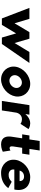

<svg xmlns="http://www.w3.org/2000/svg" viewBox="1389 -2133 759 3577"><g transform="rotate(90 1768.5 -344.5)"><path d="M443.5 0 602.1 -265 679.5 0H799.5L1153 -513H949L781.6 -236L701 -513H579L413.6 -236L331 -513H127L323.5 0Z M1381.4 -256C1390.9 -317.8 1453.4 -372.9 1518 -372.9C1582.6 -372.9 1627.4 -317.8 1618 -256C1608.5 -194.3 1547 -140.1 1482.4 -140.1C1417.8 -140.1 1372 -194.3 1381.4 -256ZM1223.2 -256C1201 -111 1307.7 15 1459.7 15C1611.7 15 1754 -111 1776.2 -256C1798.4 -401 1694.8 -528 1542.8 -528C1390.8 -528 1245.4 -401 1223.2 -256Z M1860.5 0H2037.5L2078.8 -270C2080.8 -283 2107.7 -374 2199.7 -374C2258.7 -374 2287.4 -346 2287.4 -346L2384.4 -496C2384.4 -496 2343.3 -528 2277.3 -528C2176.3 -528 2106.7 -439 2106.7 -439H2104.7L2116 -513H1939Z M2577.5 -513H2503.5L2482.8 -378H2556.8L2526.7 -181C2512.8 -90 2530.7 15 2671.7 15C2744.7 15 2806.6 -17 2806.6 -17L2784.5 -160C2784.5 -160 2761 -144 2738 -144C2710 -144 2701.6 -167 2708.9 -215L2733.8 -378H2841.8L2862.5 -513H2754.5L2783.7 -704H2606.7Z M3158.5 -330C3168.7 -377 3208.2 -413 3269.2 -413C3321.2 -413 3353.8 -384 3353.5 -330ZM3510.5 -232C3512.4 -238 3514.1 -249 3515.2 -256C3542.7 -436 3437.8 -528 3281.8 -528C3126.8 -528 2981.1 -406 2958.2 -256C2935.4 -107 3043.7 15 3198.7 15C3312.7 15 3412.4 -22 3485.2 -119L3367 -183C3317 -137 3290.3 -126 3233.3 -126C3188.3 -126 3126.4 -153 3138.5 -232Z"/></g></svg>

Font: Sztylet
Style: BdObl
Weight: 700
Foundry: Cannot Into Space Fonts, PlusOne Fonts
Version: Version 0.12